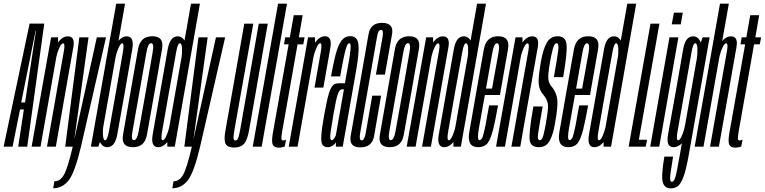

<svg xmlns="http://www.w3.org/2000/svg" viewBox="-60 -805 4198 1054"><path d="M-40 0H9L50 -204H71L40 0H89.5L183 -675.5H102.5ZM56.5 -242.5 135.5 -637H137.5L77.5 -242.5Z M113.5 0H162.5L259 -547L258.5 -600H220.5ZM198 0H246.5L315 -390Q331.5 -484 342.5 -544.8Q353.5 -605.5 312.5 -605.5Q282.5 -605.5 258.5 -571.5Q234.5 -537.5 226.5 -493.5L247 -480.5Q252 -510.5 264 -538.8Q276 -567 286 -567Q298 -567 291.2 -527.5Q284.5 -488 268 -397Z M298 0H384.5L522 -600H471.5L349 -44H348.5L426 -600H375.5ZM232 228.5Q282 228.5 316.2 186Q350.5 143.5 384.5 0L339.5 -1Q311.5 119 291.2 154.5Q271 190 238.5 190Z M439 0H480L496 -47.5L626.5 -785H578ZM528.5 3Q571.5 3 583.8 -66.8Q596 -136.5 625.5 -301Q654 -466.5 666.2 -536Q678.5 -605.5 635 -605.5Q609.5 -605.5 585.8 -576.2Q562 -547 555 -504.5L572.5 -479Q577.5 -510.5 589.5 -539Q601.5 -567.5 611 -567.5Q623 -567.5 614.5 -518.2Q606 -469 576.5 -301Q547 -133 538 -84Q529 -35 516.5 -35Q507.5 -35 505.2 -63.5Q503 -92 509.5 -125L482 -97.5Q474 -55 488.2 -26Q502.5 3 528.5 3Z M669.5 3Q734.5 3 746.5 -64.5Q758.5 -132 788.5 -300.5Q818 -469 829.8 -537.5Q841.5 -606 776.5 -606Q710.5 -606 698.2 -537.5Q686 -469 656.5 -300.5Q627 -132.5 615.2 -64.8Q603.5 3 669.5 3ZM675 -35.5Q658.5 -35.5 667.2 -84Q676 -132.5 705.5 -300.5Q735.5 -468.5 744 -518.2Q752.5 -568 769.5 -568Q787 -568 778 -518.5Q769 -469 740 -300.5Q710 -133 701.2 -84.2Q692.5 -35.5 675 -35.5Z M858.5 0H899.5L1037.5 -785H988.5L858.5 -47.5ZM808.5 3Q835.5 3 859.2 -26Q883 -55 891 -97.5L873 -125Q867 -92.5 855.2 -63.8Q843.5 -35 833.5 -35Q821 -35 830 -84.2Q839 -133.5 868 -301Q898.5 -469 907 -518.2Q915.5 -567.5 927.5 -567.5Q938 -567.5 939.2 -539Q940.5 -510.5 935.5 -479L962 -504.5Q970 -547 956 -576.2Q942 -605.5 915.5 -605.5Q873.5 -605.5 861 -536Q848.5 -466.5 819.5 -301Q790.5 -136.5 778.2 -66.8Q766 3 808.5 3Z M952 0H1038.5L1176 -600H1125.5L1003 -44H1002.5L1080 -600H1029.5ZM886 228.5Q936 228.5 970.2 186Q1004.5 143.5 1038.5 0L993.5 -1Q965.5 119 945.2 154.5Q925 190 892.5 190Z M1224.5 5Q1260.5 5 1279 -14.8Q1297.5 -34.5 1307.5 -90.5L1410 -675H1360.5L1259.5 -98.5Q1252 -56.5 1246.5 -45Q1241 -33.5 1232 -33.5Q1224 -33.5 1222.2 -45Q1220.5 -56.5 1228 -98.5L1330.5 -675H1281L1178 -90.5Q1167.5 -34.5 1178.8 -14.8Q1190 5 1224.5 5Z M1327.5 0H1376.5L1515.5 -785H1466.5Z M1470 5.5Q1486.5 5.5 1503 -0.5L1510.5 -38.5Q1502 -34 1494 -34Q1486 -34 1484.8 -42.5Q1483.5 -51 1489.5 -86.5L1573.5 -561.5H1605L1612 -600H1580.5L1601.5 -721.5H1552.5L1531 -600H1505.5L1499 -561.5H1524.5L1437.5 -73Q1429.5 -24.5 1438.2 -9.5Q1447 5.5 1470 5.5Z M1666.5 -324H1715Q1741 -472.5 1753 -539.2Q1765 -606 1724 -606Q1697 -606 1673.8 -576.8Q1650.5 -547.5 1643 -501L1660 -488.5Q1664 -510.5 1675.8 -539Q1687.5 -567.5 1698 -567.5Q1709.5 -567.5 1700.8 -519Q1692 -470.5 1666.5 -324ZM1525 0H1573.5L1669 -539V-600H1631Z M1739.5 3Q1747.5 3 1754 0.5Q1760.5 -2 1766.8 -6Q1773 -10 1777.2 -14.5Q1781.5 -19 1784 -24.5V0H1821.5L1889.5 -386.5Q1906 -475 1908.2 -522.2Q1910.5 -569.5 1899.8 -588Q1889 -606.5 1863.5 -606.5Q1844 -606.5 1829.5 -596.5Q1815 -586.5 1802.8 -562.5Q1790.5 -538.5 1779.8 -495.2Q1769 -452 1757 -385.5H1807.5Q1820 -457 1828.5 -496.5Q1837 -536 1843.5 -552Q1850 -568 1857 -568Q1864.5 -568 1865 -551.8Q1865.5 -535.5 1859.5 -496Q1853.5 -456.5 1840 -386L1833.5 -348H1801Q1788 -348 1778.2 -343.8Q1768.5 -339.5 1761 -328.2Q1753.5 -317 1747 -297.2Q1740.5 -277.5 1734 -246.8Q1727.5 -216 1719.5 -173Q1706 -97 1703.8 -59.5Q1701.5 -22 1711 -9.5Q1720.5 3 1739.5 3ZM1761 -35.5Q1755 -35.5 1753.2 -45.8Q1751.5 -56 1755.8 -86Q1760 -116 1770 -175Q1778 -219.5 1783.8 -247.2Q1789.5 -275 1795 -289.5Q1800.5 -304 1805.8 -309.2Q1811 -314.5 1817.5 -314.5H1828L1783.5 -62Q1781.5 -57 1778 -50.8Q1774.5 -44.5 1770 -40Q1765.5 -35.5 1761 -35.5Z M1918 4Q1983 4 1994 -59.8Q2005 -123.5 2032 -280H1983.5Q1955 -116 1947.8 -75.2Q1940.5 -34.5 1925.5 -34.5Q1910 -34.5 1917.2 -75Q1924.5 -115.5 1963.5 -339Q2003.5 -563 2009.5 -602Q2015.5 -641 2032 -641Q2047 -641 2040.2 -602Q2033.5 -563 2003.5 -395.5H2053Q2081.5 -555 2092.2 -617.2Q2103 -679.5 2037 -679.5Q1974 -679.5 1963.2 -617.5Q1952.5 -555.5 1914.5 -339Q1876.5 -124 1865.2 -60Q1854 4 1918 4Z M2079.5 3Q2144.5 3 2156.5 -64.5Q2168.5 -132 2198.5 -300.5Q2228 -469 2239.8 -537.5Q2251.5 -606 2186.5 -606Q2120.5 -606 2108.2 -537.5Q2096 -469 2066.5 -300.5Q2037 -132.5 2025.2 -64.8Q2013.5 3 2079.5 3ZM2085 -35.5Q2068.5 -35.5 2077.2 -84Q2086 -132.5 2115.5 -300.5Q2145.5 -468.5 2154 -518.2Q2162.5 -568 2179.5 -568Q2197 -568 2188 -518.5Q2179 -469 2150 -300.5Q2120 -133 2111.2 -84.2Q2102.5 -35.5 2085 -35.5Z M2172.5 0H2221.5L2318 -547L2317.5 -600H2279.5ZM2257 0H2305.5L2374 -390Q2390.5 -484 2401.5 -544.8Q2412.5 -605.5 2371.5 -605.5Q2341.5 -605.5 2317.5 -571.5Q2293.5 -537.5 2285.5 -493.5L2306 -480.5Q2311 -510.5 2323 -538.8Q2335 -567 2345 -567Q2357 -567 2350.2 -527.5Q2343.5 -488 2327 -397Z M2429 0H2470L2608 -785H2559L2429 -47.5ZM2379 3Q2406 3 2429.8 -26Q2453.5 -55 2461.5 -97.5L2443.5 -125Q2437.5 -92.5 2425.8 -63.8Q2414 -35 2404 -35Q2391.5 -35 2400.5 -84.2Q2409.5 -133.5 2438.5 -301Q2469 -469 2477.5 -518.2Q2486 -567.5 2498 -567.5Q2508.5 -567.5 2509.8 -539Q2511 -510.5 2506 -479L2532.5 -504.5Q2540.5 -547 2526.5 -576.2Q2512.5 -605.5 2486 -605.5Q2444 -605.5 2431.5 -536Q2419 -466.5 2390 -301Q2361 -136.5 2348.8 -66.8Q2336.5 3 2379 3Z M2565.5 3 2572.5 -35.5Q2557.5 -35.5 2569 -101Q2580 -166 2605 -302Q2633 -461.5 2642.5 -515Q2651.5 -567.5 2668 -567.5Q2685.5 -567.5 2676.5 -515Q2666.5 -463.5 2641 -318.5H2601.5L2595 -283.5H2685Q2686.5 -293 2687.5 -301.5Q2716.5 -466 2729 -536.5Q2741 -606 2674.5 -606Q2609 -606 2596 -534Q2583.5 -462 2555 -302Q2532 -168 2516.5 -82Q2501 3 2565.5 3ZM2572.5 -35.5 2565.5 3Q2597 3 2615 -17Q2632 -37 2646.5 -92Q2660 -146.5 2674 -226.5H2625Q2614.5 -166.5 2605 -116Q2594.5 -65.5 2588.5 -50Q2580.5 -35.5 2572.5 -35.5Z M2663 0H2712L2808.5 -547L2808 -600H2770ZM2747.5 0H2796L2864.5 -390Q2881 -484 2892 -544.8Q2903 -605.5 2862 -605.5Q2832 -605.5 2808 -571.5Q2784 -537.5 2776 -493.5L2796.5 -480.5Q2801.5 -510.5 2813.5 -538.8Q2825.5 -567 2835.5 -567Q2847.5 -567 2840.8 -527.5Q2834 -488 2817.5 -397Z M2898 3Q2937.5 3 2957 -31.2Q2976.5 -65.5 2987 -129Q3004 -223 2999.2 -259.5Q2994.5 -296 2972.5 -324.5Q2954.5 -343 2950.5 -367.2Q2946.5 -391.5 2959 -462.5Q2967.5 -510 2975.5 -538.8Q2983.5 -567.5 2995 -567.5Q3010 -567.5 3004.2 -525.8Q2998.5 -484 2980.5 -381.5H3031.5Q3054.5 -514 3050.2 -560Q3046 -606 3002 -606Q2960.5 -606 2940.2 -568Q2920 -530 2909 -464.5Q2893.5 -376 2897.5 -341.8Q2901.5 -307.5 2923.5 -284Q2945 -257.5 2948 -232.2Q2951 -207 2936.5 -127Q2929.5 -87 2922.5 -61.2Q2915.5 -35.5 2903.5 -35.5Q2889 -35.5 2893.5 -68.8Q2898 -102 2919 -220.5H2868Q2842 -73.5 2847.8 -35.2Q2853.5 3 2898 3Z M3060 3 3067 -35.5Q3052 -35.5 3063.5 -101Q3074.5 -166 3099.5 -302Q3127.5 -461.5 3137 -515Q3146 -567.5 3162.5 -567.5Q3180 -567.5 3171 -515Q3161 -463.5 3135.5 -318.5H3096L3089.5 -283.5H3179.5Q3181 -293 3182 -301.5Q3211 -466 3223.5 -536.5Q3235.5 -606 3169 -606Q3103.5 -606 3090.5 -534Q3078 -462 3049.5 -302Q3026.5 -168 3011 -82Q2995.5 3 3060 3ZM3067 -35.5 3060 3Q3091.5 3 3109.5 -17Q3126.5 -37 3141 -92Q3154.5 -146.5 3168.5 -226.5H3119.5Q3109 -166.5 3099.5 -116Q3089 -65.5 3083 -50Q3075 -35.5 3067 -35.5Z M3253.5 0H3294.5L3432.5 -785H3383.5L3253.5 -47.5ZM3203.5 3Q3230.5 3 3254.2 -26Q3278 -55 3286 -97.5L3268 -125Q3262 -92.5 3250.2 -63.8Q3238.5 -35 3228.5 -35Q3216 -35 3225 -84.2Q3234 -133.5 3263 -301Q3293.5 -469 3302 -518.2Q3310.5 -567.5 3322.5 -567.5Q3333 -567.5 3334.2 -539Q3335.5 -510.5 3330.5 -479L3357 -504.5Q3365 -547 3351 -576.2Q3337 -605.5 3310.5 -605.5Q3268.5 -605.5 3256 -536Q3243.5 -466.5 3214.5 -301Q3185.5 -136.5 3173.2 -66.8Q3161 3 3203.5 3Z M3391 0H3485L3492 -38H3447L3560 -675H3511Z M3509.5 0H3559L3664 -600H3615ZM3639.5 -735.5 3627.5 -671.5H3677L3688.5 -735.5Z M3621.5 229Q3645.5 229 3662 216Q3678.5 203 3692.8 163.5Q3707 124 3721 45.5L3835.5 -600H3797L3774.5 -535.5L3672 45Q3654.5 147 3646.5 170Q3638.5 193 3628.5 193Q3621 193 3619.2 182Q3617.5 171 3621.5 141.5Q3625.5 112 3635 54.5H3587Q3568.5 164.5 3578.8 196.8Q3589 229 3621.5 229ZM3637.5 3Q3664.5 3 3688.8 -23.8Q3713 -50.5 3721 -97.5L3702 -125Q3696.5 -92.5 3684.8 -63.8Q3673 -35 3663 -35Q3650.5 -35 3659.5 -84.2Q3668.5 -133.5 3698 -301Q3728 -469 3736.2 -518.2Q3744.5 -567.5 3757 -567.5Q3767 -567.5 3768.5 -539Q3770 -510.5 3765 -479L3791.5 -502.5Q3799 -545 3785.5 -575.2Q3772 -605.5 3745 -605.5Q3702.5 -605.5 3690.5 -536Q3678.5 -466.5 3649.5 -301Q3619.5 -136.5 3607.2 -66.8Q3595 3 3637.5 3Z M3753.5 0H3802L3941 -785H3892.5ZM3838 0H3886.5L3956 -393.5Q3972.5 -487.5 3983 -546.5Q3993.5 -605.5 3952.5 -605.5Q3922.5 -605.5 3898.5 -571.5Q3874.5 -537.5 3866.5 -493.5L3887 -480.5Q3892 -510.5 3904 -538.8Q3916 -567 3926 -567Q3938 -567 3931.2 -527.5Q3924.5 -488 3908 -397Z M3976 5.5Q3992.5 5.5 4009 -0.5L4016.5 -38.5Q4008 -34 4000 -34Q3992 -34 3990.8 -42.5Q3989.5 -51 3995.5 -86.5L4079.5 -561.5H4111L4118 -600H4086.5L4107.5 -721.5H4058.5L4037 -600H4011.5L4005 -561.5H4030.5L3943.5 -73Q3935.5 -24.5 3944.2 -9.5Q3953 5.5 3976 5.5Z"/></svg>

Font: Anybody UltraCondensed Light
Style: Italic
Weight: 300
Width: 1
Italic angle: -10°
Version: Version 1.113;gftools[0.9.25]